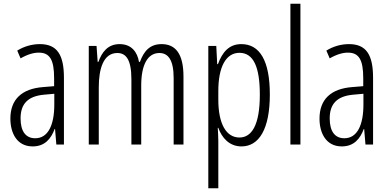

<svg xmlns="http://www.w3.org/2000/svg" viewBox="-20 -780 2099 1036"><path d="M195 -542C153 -542 110 -530 73 -507L91 -465C129 -487 162 -496 189 -496C248 -496 272 -459 272 -358V-315L211 -310C99 -301 36 -245 36 -140C36 -61 72 10 156 10C222 10 255 -31 275 -84H277L284 0H325V-360C325 -485 288 -542 195 -542ZM273 -274V-216C273 -106 240 -34 170 -34C120 -34 91 -70 91 -141C91 -220 131 -261 217 -269Z M852 -542C790 -542 757 -506 735 -446H730C721 -499 690 -542 625 -542C561 -542 529 -497 511 -446H507L501 -532H459V0H513V-309C513 -409 538 -494 613 -494C659 -494 689 -460 689 -352V0H742V-319C742 -429 776 -494 840 -494C887 -494 917 -457 917 -359V0H970V-367C970 -487 929 -542 852 -542Z M1282 -542C1215 -542 1179 -497 1156 -434H1152L1147 -532H1104V236H1158V-19C1158 -45 1156 -70 1155 -90H1158C1177 -37 1217 10 1283 10C1378 10 1436 -84 1436 -270C1436 -452 1382 -542 1282 -542ZM1272 -495C1349 -495 1382 -416 1382 -269C1382 -103 1337 -38 1272 -38C1201 -38 1158 -111 1158 -242V-289C1158 -417 1198 -495 1272 -495Z M1601 0V-760H1547V0Z M1863 -542C1821 -542 1778 -530 1741 -507L1759 -465C1797 -487 1830 -496 1857 -496C1916 -496 1940 -459 1940 -358V-315L1879 -310C1767 -301 1704 -245 1704 -140C1704 -61 1740 10 1824 10C1890 10 1923 -31 1943 -84H1945L1952 0H1993V-360C1993 -485 1956 -542 1863 -542ZM1941 -274V-216C1941 -106 1908 -34 1838 -34C1788 -34 1759 -70 1759 -141C1759 -220 1799 -261 1885 -269Z"/></svg>

Font: Noto Sans UI Condensed Light
Style: Regular
Weight: 300
Width: 3
Designer: Monotype Design Team
Foundry: Monotype Imaging Inc.
Version: Version 1.901